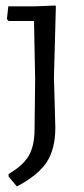

<svg xmlns="http://www.w3.org/2000/svg" viewBox="-20 -480 305 694"><path d="M179 -460 182 -458 175 -201 180 -19Q180 59 148.5 106.5Q117 154 41 194L11 158V149Q64 118 84.5 82Q105 46 105 -15L107 -194L103 -404H11L5 -411L10 -457H104Z"/></svg>

Font: Alegreya Sans SC
Style: Regular
Weight: 400
Designer: Juan Pablo del Peral
Foundry: Huerta Tipografica
Version: Version 2.007